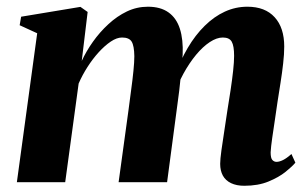

<svg xmlns="http://www.w3.org/2000/svg" viewBox="-20 -556 940 586"><path d="M247.5 -519.5 229.5 -370Q243 -399.5 263.8 -428.8Q284.5 -458 310.8 -482.2Q337 -506.5 367.2 -521Q397.5 -535.5 431.5 -535.5Q470 -535.5 494.2 -518.2Q518.5 -501 529 -468.2Q539.5 -435.5 537.5 -389Q537 -381.5 536 -370.5Q535 -359.5 533.2 -347.5Q531.5 -335.5 530 -325L512.5 -320.5Q529.5 -370 552.8 -409.5Q576 -449 604.8 -477.2Q633.5 -505.5 666.2 -520.5Q699 -535.5 735 -535.5Q789 -535.5 818.2 -503.5Q847.5 -471.5 847.5 -414Q847.5 -391 844.2 -362.2Q841 -333.5 836.2 -303.5Q831.5 -273.5 827 -245Q823.5 -219.5 819 -190.2Q814.5 -161 810.8 -134.8Q807 -108.5 806 -91Q806 -73.5 811.2 -67.8Q816.5 -62 824 -62Q832.5 -62 843.8 -67.5Q855 -73 869.5 -86L881.5 -59.5Q872 -48 851.5 -31.5Q831 -15 799.5 -2Q768 11 725.5 11Q702 11 685.2 3Q668.5 -5 660.2 -20Q652 -35 652 -56Q652 -69.5 655.8 -97.2Q659.5 -125 664.8 -157.8Q670 -190.5 674 -219Q679 -250 683.8 -281.2Q688.5 -312.5 691.5 -339.8Q694.5 -367 694.5 -385.5Q694.5 -416 687.2 -428.8Q680 -441.5 660 -441.5Q641.5 -441.5 620.2 -427.5Q599 -413.5 578.5 -388.8Q558 -364 540.2 -331.8Q522.5 -299.5 511.5 -263L534 -351.5Q532.5 -332 530.8 -314.5Q529 -297 527 -279.2Q525 -261.5 522 -241L490 0H342L372 -218.5Q376 -250 380.2 -281Q384.5 -312 387.2 -339.2Q390 -366.5 390 -384.5Q389.5 -416.5 381.8 -429Q374 -441.5 352.5 -441.5Q336.5 -441.5 318.2 -429.2Q300 -417 281.5 -396.8Q263 -376.5 247 -351.5Q231 -326.5 220 -301L179 0H31.5L93.5 -454.5L40 -479L44.5 -505L225.5 -535Z"/></svg>

Font: Merriweather 96pt ExtraBold
Style: Italic
Weight: 800
Italic angle: -7.8°
Version: Version 2.101